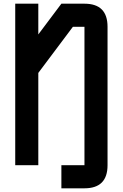

<svg xmlns="http://www.w3.org/2000/svg" viewBox="-20 -895 665 1040"><path d="M437.5 -875Q562.5 -875 562.5 -750V0Q562.5 125 437.5 125H312.5V0H437.5V-750H375L187.5 -500V0H62.5V-875H187.5V-708.5L312.5 -875Z"/></svg>

Font: Oldtimer
Style: Regular
Weight: 400
Designer: GGBotNet
Foundry: GGBotNet
Version: 1.00